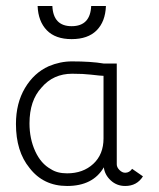

<svg xmlns="http://www.w3.org/2000/svg" viewBox="-20 -610 530 638"><path d="M218 -523Q280 -523 283 -590H332Q330 -538 301 -509Q272 -480 218 -480Q164 -480 135.5 -509.5Q107 -539 105 -590H154Q157 -523 218 -523ZM368 -64Q368 -54 377 -45Q386 -36 396 -36Q410 -36 419 -49L455 -24Q435 8 396 8Q368 8 348 -10.5Q328 -29 325 -54Q289 8 203 8Q124 8 78 -52Q33 -107 33 -198Q33 -267 63 -317.5Q93 -368 142 -390Q180 -406 219 -406Q283 -406 324 -399H368ZM203 -34Q256 -34 290 -65.5Q324 -97 324 -150V-358Q316 -358 282 -362Q257 -365 220 -365Q157 -365 118 -319Q78 -276 78 -200Q78 -149 97 -107.5Q116 -66 149 -48Q170 -34 203 -34Z"/></svg>

Font: Bhavuka
Style: Regular
Weight: 400
Version: 2.94.0; ttfautohint (v1.2) -l 7 -r 28 -G 50 -x 13 -D deva -f